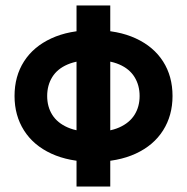

<svg xmlns="http://www.w3.org/2000/svg" viewBox="-20 -580 682 700"><path d="M259 -560V100H382V-560ZM33 -230Q33 -159 67.5 -104.5Q102 -50 167 -20Q232 10 321 10Q410 10 475 -20Q540 -50 574.5 -104.5Q609 -159 609 -230Q609 -302 574.5 -356Q540 -410 475 -440Q410 -470 321 -470Q232 -470 167 -440Q102 -410 67.5 -356Q33 -302 33 -230ZM152 -230Q152 -269 170.5 -299Q189 -329 226.5 -345Q264 -361 321 -361Q378 -361 415 -345Q452 -329 470.5 -299Q489 -269 489 -230Q489 -191 470.5 -161.5Q452 -132 415 -115.5Q378 -99 321 -99Q264 -99 226.5 -115.5Q189 -132 170.5 -161.5Q152 -191 152 -230Z"/></svg>

Font: Jost SemiBold
Style: Regular
Weight: 600
Version: Version 3.710